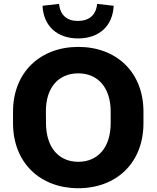

<svg xmlns="http://www.w3.org/2000/svg" viewBox="-20 -976 821 1007"><path d="M390.6 11.2C588.9 11.2 732.4 -120.1 732.4 -330.1V-390.1C732.4 -599.1 588.9 -730 390.6 -730C192.9 -730 48.3 -598.6 48.3 -390.1V-330.1C48.3 -121.1 191.9 11.2 390.6 11.2ZM390.6 -127.4C290 -127.4 221.7 -200.2 221.2 -330.1L220.7 -390.1C219.7 -520 289.6 -591.3 390.6 -591.3C491.7 -591.3 560.5 -518.6 560.5 -390.1V-330.1C560.5 -200.7 491.7 -127.4 390.6 -127.4ZM389.6 -774.4C499.5 -774.4 571.3 -839.4 576.2 -945.8L489.3 -955.6C484.4 -897.9 447.8 -866.2 388.7 -866.2C330.1 -866.2 294.9 -897.9 290 -955.6L203.1 -945.8C208 -839.4 279.8 -774.4 389.6 -774.4Z"/></svg>

Font: Winston ExtraBold
Style: Regular
Weight: 800
Designer: Vernon Adams, Kim Jin-seong, David Berlow, Cristiano Sobral
Foundry: The Winston Project Authors
Version: Version 3.004